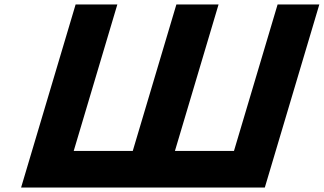

<svg xmlns="http://www.w3.org/2000/svg" viewBox="-20 -845 1459 865"><path d="M578.1 -165H312.1L508.7 -825H320.7L75 0H263H529H531H717H719H985H1173L1418.7 -825H1230.7L1034.1 -165H768.1L964.7 -825H962.7H776.7H774.7Z"/></svg>

Font: Hussar
Style: BdOblThree
Weight: 700
Foundry: Cannot Into Space Fonts
Version: Version 2.00